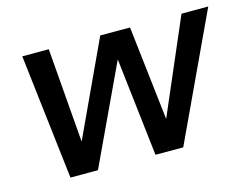

<svg xmlns="http://www.w3.org/2000/svg" viewBox="-75 -616 950 735"><g transform="rotate(-15 400.0 -248.0)"><path d="M121 0 63 -496H168L198 -122L372 -496H490L533 -122L694 -496H800L568 0H458L413 -390L230 0Z"/></g></svg>

Font: DeepMind Sans Medium
Style: Italic
Weight: 500
Italic angle: -10°
Designer: Jonny Pinhorn / Modifications: Colophon Foundry
Foundry: Colophon Foundry
Version: Version 1.002; ttfautohint (v1.8.2)